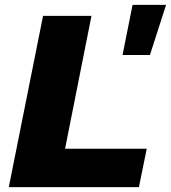

<svg xmlns="http://www.w3.org/2000/svg" viewBox="-20 -765 699 785"><path d="M16 0 156 -700H354L246 -157H580L548 0ZM481 -540 522 -745H659L593 -540Z"/></svg>

Font: Montserrat ExtraBold
Style: Italic
Weight: 800
Italic angle: -11.3°
Designer: Julieta Ulanovsky
Foundry: Julieta Ulanovsky
Version: Version 9.000; ttfautohint (v1.8.4.7-5d5b)